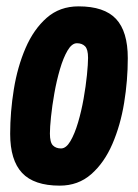

<svg xmlns="http://www.w3.org/2000/svg" viewBox="-20 -574 435 604"><path d="M168 10Q87 10 49.5 -30Q12 -70 12 -153Q12 -222 23.5 -293Q35 -364 60.5 -423Q86 -482 127 -518Q168 -554 227 -554Q308 -554 345 -514.5Q382 -475 382 -391Q382 -321 370.5 -250.5Q359 -180 333.5 -121Q308 -62 267 -26Q226 10 168 10ZM172 -107Q188 -107 201.5 -130Q215 -153 225.5 -188.5Q236 -224 243 -263.5Q250 -303 253.5 -338Q257 -373 257 -392Q257 -419 247.5 -428.5Q238 -438 222 -438Q206 -438 192.5 -415Q179 -392 168.5 -356Q158 -320 151 -280.5Q144 -241 140.5 -207Q137 -173 137 -154Q137 -126 146.5 -116.5Q156 -107 172 -107Z"/></svg>

Font: Georama Condensed
Style: Bold Italic
Weight: 700
Width: 3
Italic angle: -9°
Designer: Jean-Baptiste Levee
Foundry: Production Type
Version: Version 1.000